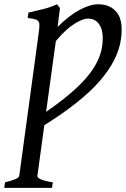

<svg xmlns="http://www.w3.org/2000/svg" viewBox="-51 -650 593 904"><path d="M518.6 -466.3Q504.9 -368.2 419.2 -269.3Q333.5 -170.4 157.7 -60.5L125 178.2Q124 186 140.1 193.8Q156.2 201.7 197.8 208.5L193.8 234.4H-31.2L-27.3 208.5Q3.4 200.7 20.8 193.6Q38.1 186.5 39.6 178.2L132.3 -502.4Q135.7 -526.9 134 -539.3Q132.3 -551.8 119.9 -557.1Q107.4 -562.5 79.1 -565.4L83 -590.8Q114.7 -597.7 151.6 -606.9Q188.5 -616.2 217.3 -629.9L231.4 -611.8L220.2 -523.4Q276.4 -578.6 325 -604.2Q373.5 -629.9 411.1 -629.9Q469.2 -629.9 499.8 -590.6Q530.3 -551.3 518.6 -466.3ZM430.2 -434.1Q438.5 -495.6 419.9 -529.1Q401.4 -562.5 362.8 -562.5Q339.4 -562.5 299.8 -538.3Q260.3 -514.2 211.9 -456.5L166 -123.5Q290.5 -209 355 -283.2Q419.4 -357.4 430.2 -434.1Z"/></svg>

Font: Gentium Book Plus
Style: Italic
Weight: 400
Italic angle: -8°
Designer: Victor Gaultney, Annie Olsen, Iska Routamaa, Becca Hirsbrunner
Foundry: SIL International
Version: Version 6.101